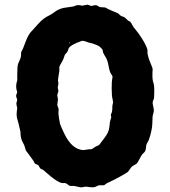

<svg xmlns="http://www.w3.org/2000/svg" viewBox="-20 -781 723 815"><path d="M431.2 -747.1Q434.1 -744.1 455.1 -735.4Q476.1 -726.6 480.5 -724.6Q484.9 -722.2 488.8 -716.8Q496.1 -711.4 502.9 -710Q509.8 -708.5 516.1 -700.7Q522.5 -692.9 532.2 -689Q537.1 -684.6 541 -675.8Q544.9 -667 556.2 -654.3Q567.4 -641.6 584 -615.2Q600.6 -588.9 606 -569.8V-555.2Q609.4 -534.7 619.1 -512.7Q628.9 -490.7 627.9 -484.4Q627 -478 627 -459Q627 -439.9 631.8 -427.7Q636.7 -415.5 633.8 -363.8Q632.8 -360.8 630.4 -355Q627.9 -349.1 627.9 -344.7Q627.9 -340.3 630.9 -327.1Q633.8 -314 632.8 -308.1L627.9 -288.1Q627 -282.2 627 -269.5Q627 -256.8 625.5 -243.2Q624 -229.5 618.2 -207.5Q612.3 -185.1 606 -176.3Q600.1 -167.5 599.6 -153.8Q598.6 -138.7 589.8 -131.8Q581.1 -125 572.8 -106.9Q564 -88.9 558.1 -85Q551.8 -81.1 548.8 -79.6Q538.6 -74.7 533.2 -65.4Q527.3 -56.2 523.4 -51.8Q519.5 -47.9 489.3 -31.2Q459 -14.6 445.3 -8.8Q431.6 -2.9 428.2 0.5Q424.8 3.9 421.9 4.9Q418.9 5.9 411.1 5.4Q403.3 4.9 400.4 5.4Q397.5 5.9 390.6 9.3Q384.8 12.7 378.9 13.7Q373 14.6 360.4 13.2Q347.7 11.2 344.2 11.2L325.2 14.2Q320.3 14.2 310.5 11.7Q300.8 9.8 296.9 8.8Q293.9 7.8 287.1 8.3Q280.3 8.8 276.4 7.8Q272.5 6.8 267.6 2Q259.3 -5.4 248.5 -3.9Q228 -1 164.1 -59.1Q162.1 -61 156.2 -63Q150.4 -64.9 147.5 -71.8Q144 -78.6 141.6 -80.6Q138.7 -82 134.8 -83.5Q130.9 -85 128.9 -85.9Q127 -87.9 125 -92.8Q123 -97.7 108.4 -117.2Q93.8 -136.7 90.3 -141.6Q87.9 -146 86.4 -153.8Q84.5 -163.6 75.7 -178.7Q66.9 -194.3 66.9 -221.2Q57.6 -263.2 52.7 -278.3Q48.3 -293 53.2 -321.8Q52.7 -326.2 50.8 -333Q48.8 -339.8 49.8 -344.2L53.2 -356.9L47.9 -374L53.2 -390.1L49.8 -401.9Q46.4 -421.4 53.2 -439V-462.9Q53.2 -501 57.1 -510.7Q61 -520.5 64.5 -527.8Q69.8 -539.1 69.3 -549.8Q68.8 -560.5 72.8 -565.4Q76.7 -570.8 85.9 -596.7Q95.2 -622.1 103 -634.3Q110.8 -646.5 117.7 -652.3Q124 -658.7 138.7 -675.8Q153.3 -692.4 165 -701.2Q176.8 -710 187.5 -714.8Q198.2 -719.7 214.4 -731.9Q233.9 -746.6 263.7 -749.5Q293 -752.4 301.8 -757.3Q310.5 -761.7 328.1 -756.8L352.1 -761.2L366.2 -755.9Q370.1 -755.9 377.4 -757.8Q384.8 -759.8 388.7 -758.8Q392.6 -757.8 394.5 -756.3Q396.5 -754.9 400.4 -752.4Q404.3 -750 416 -750Q427.7 -750 431.2 -747.1ZM274.9 -602.1 272.9 -598.1 273.9 -597.2H275.9ZM457 -332 460 -346.2 458 -359.9Q454.1 -371.6 454.1 -404.8Q454.1 -438 456.1 -444.8Q458 -452.1 457.5 -456.1Q457 -460 452.1 -466.3Q445.3 -475.6 440.9 -501Q436.5 -526.9 427.2 -540.5Q418 -554.2 417 -561.5Q416 -568.8 414.1 -571.8Q411.1 -575.2 408.2 -578.1Q405.3 -581.1 402.3 -583.5Q399.4 -585.9 395 -587.9Q390.1 -589.8 388.2 -590.8Q386.7 -591.8 379.9 -593.8Q373 -595.7 372.1 -596.7Q371.1 -597.2 363.3 -598.6Q354.5 -600.6 346.2 -604Q337.9 -607.9 328.1 -607.9Q276.9 -589.8 271 -574.7Q270 -572.3 269 -568.4Q267.1 -560.5 255.9 -549.8Q254.9 -546.9 253.4 -543Q252 -539.1 249.5 -531.7Q247.1 -525.4 240.7 -514.6Q234.4 -503.9 231.9 -497.1Q231.9 -488.3 231.9 -480Q226.1 -444.8 226.1 -439.9L228 -425.8L225.1 -410.2L228 -394Q223.1 -379.4 223.1 -376L226.1 -359.9L223.1 -335L229 -317.9L228 -299.8Q229 -282.7 234.9 -254.9Q236.8 -248 252.9 -213.9Q283.7 -148.9 331.1 -144Q336.9 -144 348.6 -146Q360.4 -147.9 363.3 -147.5Q369.1 -146.5 377 -152.8Q384.8 -158.7 391.1 -161.1Q400.9 -164.1 405.3 -171.4Q409.7 -178.2 423.3 -195.3Q442.4 -219.2 444.3 -242.7Q446.3 -266.6 449.2 -273.4Q452.1 -280.3 452.1 -282.2Q452.1 -284.2 451.7 -286.6Q451.2 -289.1 450.7 -291Q450.2 -293 450.7 -294.4Q451.2 -295.9 452.1 -297.9Q453.1 -299.8 453.6 -301.8Q454.1 -303.7 455.6 -308.6Q457 -313.5 457 -332Z"/></svg>

Font: AntiqueNobleBold
Style: Bold
Weight: 700
Version: Version 001.000